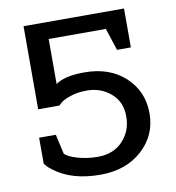

<svg xmlns="http://www.w3.org/2000/svg" viewBox="-80 -776 789 860"><g transform="rotate(-10 314.0 -346.5)"><path d="M310 -70Q382 -70 424.5 -115Q467 -160 467 -226.5Q467 -293 421.5 -332Q376 -371 313 -371Q270 -371 237 -359.5Q204 -348 192 -337L181 -326H84V-704H541V-527H478L445 -628H185V-423Q225 -453 316 -453Q431 -453 501.5 -387.5Q572 -322 572 -222Q572 -122 498.5 -55.5Q425 11 308 11Q179 11 100 -49Q81 -63 74 -72L66 -82V-200H142L162 -111Q174 -96 217.5 -83Q261 -70 310 -70Z"/></g></svg>

Font: Belgrano
Style: Regular
Weight: 400
Version: Version 1.002